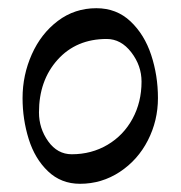

<svg xmlns="http://www.w3.org/2000/svg" viewBox="-20 -434 440 468"><path d="M35 -195Q35 -251 57.5 -301.5Q80 -352 121 -383Q162 -414 215 -414Q264 -414 298 -382Q332 -350 348.5 -300Q365 -250 365 -195Q365 -140 340.5 -92Q316 -44 272 -15Q228 14 175 14Q129 14 97 -16.5Q65 -47 50 -95Q35 -143 35 -195ZM325 -235Q325 -274 300 -306.5Q275 -339 240 -339Q166 -339 120.5 -288.5Q75 -238 75 -160Q75 -121 97.5 -89.5Q120 -58 155 -58Q203 -58 242 -81Q281 -104 303 -144.5Q325 -185 325 -235Z"/></svg>

Font: EB Garamond
Style: Regular
Weight: 400
Designer: Georg Duffner and Octavio Pardo
Foundry: Georg Duffner
Version: Version 1.000; ttfautohint (v1.6)